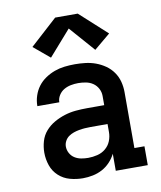

<svg xmlns="http://www.w3.org/2000/svg" viewBox="-87 -844 773 922"><g transform="rotate(-10 300.0 -383.5)"><path d="M243 8Q211 8 180 -0.5Q149 -9 125.5 -30.5Q102 -52 91.5 -82.5Q81 -113 81 -145Q81 -173 89 -200.5Q97 -228 115.5 -249Q134 -270 158.5 -284Q183 -298 210 -306.5Q237 -315 265 -317.5Q293 -320 321 -320H404V-365Q404 -384 395 -401Q386 -418 370.5 -428.5Q355 -439 336 -442.5Q317 -446 299 -446Q281 -446 263 -442.5Q245 -439 229.5 -430Q214 -421 204 -405Q194 -389 194 -371Q194 -371 194 -371Q194 -371 194 -371H87Q87 -371 87 -371.5Q87 -372 87 -372Q87 -397 95 -421.5Q103 -446 118 -466Q133 -486 154.5 -500.5Q176 -515 199.5 -523.5Q223 -532 248 -535Q273 -538 299 -538Q324 -538 350 -535Q376 -532 400.5 -523Q425 -514 446.5 -499Q468 -484 483 -462.5Q498 -441 504.5 -416Q511 -391 511 -365V-92H560V0H404V-83Q393 -61 376 -43Q359 -25 337.5 -13.5Q316 -2 291.5 3Q267 8 243 8ZM285 -84Q307 -84 329.5 -89.5Q352 -95 369.5 -109.5Q387 -124 395.5 -145Q404 -166 404 -189V-228H321Q307 -228 293 -227Q279 -226 265 -223.5Q251 -221 238 -216.5Q225 -212 213.5 -204Q202 -196 195 -183Q188 -170 188 -156Q188 -139 196.5 -123.5Q205 -108 219.5 -99Q234 -90 251 -87Q268 -84 285 -84ZM192 -589 113 -655 245 -775H355L487 -655L408 -589L300 -712Z"/></g></svg>

Font: Iosevka Slab Semibold Extended
Style: Regular
Weight: 600
Width: 7
Monospace: yes
Designer: Belleve Invis
Foundry: Belleve Invis
Version: Version 11.1.0; ttfautohint (v1.8.3)